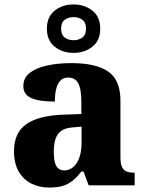

<svg xmlns="http://www.w3.org/2000/svg" viewBox="-20 -834 654 864"><path d="M200 10Q157 10 121 -8Q85 -26 64 -62.5Q43 -99 43 -154Q43 -236 98 -275Q153 -314 265 -318L346 -321V-375Q346 -411 340.5 -435.5Q335 -460 322 -472.5Q309 -485 287 -485Q266 -485 253 -472.5Q240 -460 233.5 -436.5Q227 -413 227 -377Q155 -377 120 -393Q85 -409 85 -446Q85 -484 114.5 -506.5Q144 -529 193 -539.5Q242 -550 301 -550Q412 -550 467 -512Q522 -474 522 -381V-128Q522 -100 528 -85Q534 -70 547 -63.5Q560 -57 582 -57H586V0H379L356 -62H346Q325 -35 305 -19.5Q285 -4 261 3Q237 10 200 10ZM268 -67Q292 -67 310 -82.5Q328 -98 337.5 -126Q347 -154 347 -191V-264L310 -261Q276 -259 257 -246Q238 -233 230 -209.5Q222 -186 222 -151Q222 -124 226.5 -105Q231 -86 242 -76.5Q253 -67 268 -67ZM311 -596Q261 -596 226 -624Q191 -652 191 -705Q191 -758 226 -786Q261 -814 311 -814Q361 -814 396 -786Q431 -758 431 -705Q431 -652 396 -624Q361 -596 311 -596ZM311 -653Q334 -653 350.5 -665Q367 -677 367 -705Q367 -733 350.5 -745Q334 -757 311 -757Q288 -757 271.5 -745Q255 -733 255 -705Q255 -677 271.5 -665Q288 -653 311 -653Z"/></svg>

Font: Noto Serif Hebrew ExtraBold
Style: Regular
Weight: 800
Version: Version 2.003